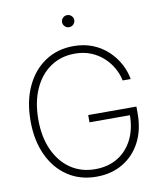

<svg xmlns="http://www.w3.org/2000/svg" viewBox="-98 -993 911 1080"><g transform="rotate(-10 357.5 -453.0)"><path d="M365.7 9.3Q272.5 9.3 202.1 -37.4Q131.8 -84 92.8 -168Q53.7 -252 53.7 -363.3Q53.7 -475.6 92.8 -559.6Q131.8 -643.6 201.9 -690.2Q272 -736.8 363.8 -736.8Q425.3 -736.8 474.9 -716.6Q524.4 -696.3 560.8 -661.6Q597.2 -627 619.6 -584.7Q642.1 -542.5 649.4 -498.5H603.5Q596.2 -535.2 576.7 -570.1Q557.1 -605 526.4 -633.1Q495.6 -661.1 454.8 -677.5Q414.1 -693.8 363.8 -693.8Q285.2 -693.8 225.1 -653.1Q165 -612.3 131.6 -537.8Q98.1 -463.4 98.1 -363.3Q98.1 -264.6 131.6 -190.4Q165 -116.2 225.3 -75Q285.6 -33.7 365.7 -33.7Q439.5 -33.7 494.1 -66.7Q548.8 -99.6 579.3 -160.2Q609.9 -220.7 609.9 -303.2L626 -298.8H378.9V-340.3H654.3V-299.8Q654.3 -206.5 617.9 -137.2Q581.5 -67.9 516.6 -29.3Q451.7 9.3 365.7 9.3ZM359.4 -845.7Q345.2 -845.7 335 -856Q324.7 -866.2 324.7 -880.4Q324.7 -894.5 335 -904.5Q345.2 -914.6 359.4 -914.6Q374 -914.6 384.3 -904.5Q394.5 -894.5 394.5 -880.4Q394.5 -866.2 384.3 -856Q374 -845.7 359.4 -845.7Z"/></g></svg>

Font: Inter 24pt ExtraLight
Style: Regular
Weight: 250
Designer: Rasmus Andersson
Foundry: rsms
Version: Version 4.001;git-66647c0bb